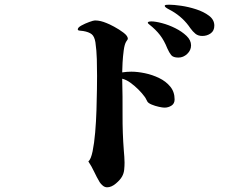

<svg xmlns="http://www.w3.org/2000/svg" viewBox="-20 -770 1040 817"><path d="M723 -347Q723 -329 709.5 -320.5Q696 -312 680 -312Q672 -312 656 -315.5Q640 -319 625.5 -325Q611 -331 607 -338Q604 -343 601.5 -348.5Q599 -354 595 -359Q585 -373 569 -389Q553 -405 535 -418Q517 -431 500 -435Q502 -359 501.5 -282Q501 -205 507 -128Q508 -115 509 -103Q510 -91 510 -78Q510 -64 508.5 -48.5Q507 -33 500 -20Q492 -5 473 11Q454 27 436 27Q426 27 417.5 20Q409 13 404 5Q391 -17 380.5 -39.5Q370 -62 356 -83Q367 -92 374 -126Q381 -160 385 -206.5Q389 -253 390.5 -301.5Q392 -350 392.5 -389.5Q393 -429 393 -447Q393 -482 392 -518.5Q391 -555 386 -590Q382 -615 370 -624.5Q358 -634 334 -638Q330 -639 320.5 -639.5Q311 -640 311 -645Q311 -653 326.5 -661.5Q342 -670 360 -676.5Q378 -683 384 -683Q397 -683 409 -680Q421 -677 433 -672Q444 -668 465.5 -656.5Q487 -645 505.5 -631Q524 -617 524 -605Q524 -603 521 -599Q518 -595 517 -593Q510 -582 506.5 -556Q503 -530 501.5 -503Q500 -476 500 -462Q520 -465 539 -465Q565 -465 596.5 -458.5Q628 -452 657 -438Q686 -424 704.5 -401.5Q723 -379 723 -347ZM793 -577Q793 -556 776.5 -540.5Q760 -525 739 -525Q717 -525 708.5 -535.5Q700 -546 692 -564Q679 -597 661 -620.5Q643 -644 615 -666Q613 -668 611 -669.5Q609 -671 609 -675Q613 -679 623 -679Q641 -679 669.5 -671.5Q698 -664 726 -650Q754 -636 773.5 -617.5Q793 -599 793 -577ZM892 -661Q892 -639 876.5 -628Q861 -617 841 -617Q823 -617 811.5 -626.5Q800 -636 790 -650Q760 -695 712 -723Q708 -725 694.5 -732.5Q681 -740 681 -745Q681 -749 689.5 -749.5Q698 -750 700 -750Q719 -750 750.5 -745.5Q782 -741 814.5 -730.5Q847 -720 869.5 -703Q892 -686 892 -661Z"/></svg>

Font: Kaisei HarunoUmi
Style: Bold
Weight: 700
Designer: Font-Kai, 金井和夫
Foundry: KAZUO KANAI
Version: Version 5.003